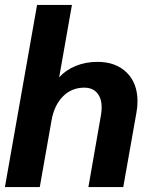

<svg xmlns="http://www.w3.org/2000/svg" viewBox="-20 -762 610 782"><path d="M131 -742H273L221 -447Q248 -477 288.5 -493.5Q329 -510 377 -510Q452 -510 496 -466.5Q540 -423 540 -350Q540 -326 536 -305L482 0H340L391 -292Q394 -309 394 -324Q394 -362 375.5 -383.5Q357 -405 323 -405Q272 -405 236.5 -369.5Q201 -334 190 -272L142 0H0Z"/></svg>

Font: Sarabun ExtraBold
Style: Italic
Weight: 800
Italic angle: -10°
Designer: Suppakit Chalermlarp | Katatrad Co.,Ltd.
Foundry: Cadson Demak Co.,Ltd.
Version: Version 1.000; ttfautohint (v1.6)